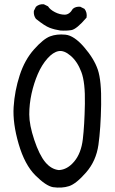

<svg xmlns="http://www.w3.org/2000/svg" viewBox="-20 -852 540 900"><path d="M228.5 25.4Q195.3 19.5 145.5 -30.3Q95.7 -80.1 67.4 -177.2Q39.1 -274.4 43.9 -350.6Q48.8 -426.8 72.3 -499Q95.7 -571.3 139.6 -620.6Q183.6 -669.9 214.8 -681.6Q246.1 -693.4 286.6 -689.5Q327.1 -685.5 374 -631.3Q420.9 -577.1 438.5 -525.4Q456.1 -473.6 454.1 -361.3Q452.1 -249 441.4 -173.3Q430.7 -97.7 383.8 -43.9Q336.9 9.8 303.7 20.5Q270.5 31.2 228.5 25.4ZM255.9 -54.7Q295.9 -56.6 328.1 -95.2Q360.4 -133.8 368.2 -199.2Q376 -264.6 377.9 -365.2Q379.9 -465.8 361.3 -514.6Q342.8 -563.5 311.5 -590.3Q280.3 -617.2 254.4 -612.3Q228.5 -607.4 202.1 -577.6Q175.8 -547.9 157.2 -504.9Q138.7 -461.9 127.9 -413.1Q117.2 -364.3 117.2 -315.4Q117.2 -266.6 140.6 -196.3Q164.1 -126 191.9 -92.3Q219.7 -58.6 255.9 -54.7ZM262.7 -709Q236.3 -712.9 212.9 -721.7Q189.5 -730.5 148.4 -763.7Q136.7 -779.3 138.7 -800.8L148.4 -820.3Q164.1 -834 185.5 -832L205.1 -822.3Q214.8 -806.6 237.8 -794.9Q260.7 -783.2 283.2 -783.2Q305.7 -783.2 321.3 -810.5Q335 -822.3 356.4 -820.3L376 -810.5Q389.6 -793 385.7 -769.5Q338.9 -714.8 314.5 -710.9Q290 -707 262.7 -709Z"/></svg>

Font: NaikaiFont
Style: Regular-Lite
Weight: 400
Version: Version 1.67